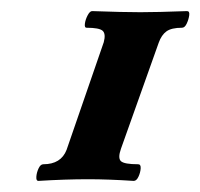

<svg xmlns="http://www.w3.org/2000/svg" viewBox="-20 -607 361 346"><path d="M49 -281Q45 -281 45.5 -288.5Q46 -296 49.5 -303.5Q53 -311 58 -311Q90 -311 100 -337L167 -531Q171 -546 165 -551.5Q159 -557 136 -557Q132 -557 133 -564.5Q134 -572 138 -579.5Q142 -587 146 -587Q174 -586 195.5 -585.5Q217 -585 233 -585Q248 -585 269 -585.5Q290 -586 317 -587Q322 -587 321 -579.5Q320 -572 316.5 -564.5Q313 -557 308 -557Q289 -557 280 -550.5Q271 -544 266 -530L198 -339Q192 -322 198 -316.5Q204 -311 229 -311Q234 -311 233.5 -303.5Q233 -296 229.5 -288.5Q226 -281 221 -281Q175 -284 139 -284Q98 -284 49 -281Z"/></svg>

Font: Junicode SmExp
Style: Bold Italic
Weight: 700
Width: 6
Italic angle: -11°
Designer: Peter S. Baker
Version: Version 2.205; ttfautohint (v1.8.4)